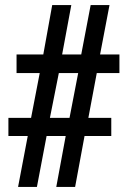

<svg xmlns="http://www.w3.org/2000/svg" viewBox="-20 -734 501 754"><path d="M51 0H125L163 -200H238L201 0H275L312 -200H417V-271H327L360 -447H449V-520H373L410 -714H336L299 -520H224L260 -714H185L150 -520H45V-447H136L102 -271H13V-200H89ZM176 -271 211 -447H287L253 -271Z"/></svg>

Font: Noto Serif Thai ExtraCondensed ExtraBold
Style: Regular
Weight: 800
Width: 2
Designer: Monotype Design Team
Foundry: Monotype Imaging Inc.
Version: Version 2.002